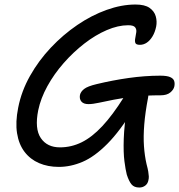

<svg xmlns="http://www.w3.org/2000/svg" viewBox="-20 -728 792 849"><path d="M596 101.2Q573 101.2 561.5 87.2Q550 73.2 540.6 44Q535.2 23.2 530.2 -15.2Q525.2 -53.6 527.2 -113.8Q529.2 -174 542.4 -258.4L574.4 -252Q511.2 -148.8 454.6 -91.9Q398 -35 345.3 -12.5Q292.6 10 240.2 10Q191.6 10 152.7 -6.7Q113.8 -23.4 88.5 -56.6Q63.2 -89.8 55.4 -138.9Q47.6 -188 60.4 -251.8Q74.6 -324.6 112.6 -392.2Q150.6 -459.8 204.7 -517.2Q258.8 -574.6 322 -617.6Q385.2 -660.6 451.5 -684.3Q517.8 -708 579 -708Q620.2 -708 641.3 -693.2Q662.4 -678.4 668.7 -655.9Q675 -633.4 670.6 -610.8Q665.4 -585.2 654.2 -566.9Q643 -548.6 628.9 -539.2Q614.8 -529.8 598.6 -529.8Q581.4 -529.8 578.4 -538.5Q575.4 -547.2 578.3 -560.4Q581.2 -573.6 582.7 -586.3Q584.2 -599 577.1 -607.7Q570 -616.4 546.8 -616.4Q502.2 -616.4 452 -594.8Q401.8 -573.2 352.9 -535.3Q304 -497.4 261.5 -449Q219 -400.6 189.5 -347Q160 -293.4 149 -240.4Q132.6 -158.4 160.5 -117.4Q188.4 -76.4 245.2 -76.4Q295.4 -76.4 341.1 -98.9Q386.8 -121.4 432.3 -170.1Q477.8 -218.8 527 -297Q544.2 -323 562.7 -332.9Q581.2 -342.8 607.2 -342.8Q625.4 -342.8 632.4 -330.5Q639.4 -318.2 634.6 -295.4Q622.2 -230.8 617.9 -177.7Q613.6 -124.6 616.6 -81.7Q619.6 -38.8 628 -2.4Q633.4 17.6 635.5 30.3Q637.6 43 638 51.7Q638.4 60.4 636.2 69.2Q633.4 84.2 622.2 92.7Q611 101.2 596 101.2ZM371.2 -267.6Q349.6 -267.6 340 -278.9Q330.4 -290.2 333.6 -308.2Q337 -323 352.3 -334.8Q367.6 -346.6 407 -356Q478.6 -373.2 549.2 -383.2Q619.8 -393.2 688.4 -393.4Q718.2 -393.4 732.4 -387.1Q746.6 -380.8 750.1 -370.2Q753.6 -359.6 751 -346.2Q748 -331.4 732.9 -319Q717.8 -306.6 690.2 -306.6Q624.4 -306.6 572.9 -300.6Q521.4 -294.6 482.9 -287.1Q444.4 -279.6 417.1 -273.6Q389.8 -267.6 371.2 -267.6Z"/></svg>

Font: Shantell Sans Light
Style: Italic
Weight: 300
Italic angle: -11°
Designer: Stephen Nixon, Anya Danilova, Shantell Martin
Foundry: Arrow Type
Version: Version 1.008;[ac192a2d6]